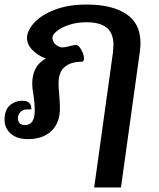

<svg xmlns="http://www.w3.org/2000/svg" viewBox="-61 -606 701 846"><path d="M437 -377Q439 -399 439 -408Q439 -459 409.5 -483.5Q380 -508 320 -508Q278 -508 243.5 -496.5Q209 -485 189.5 -469Q170 -453 170 -440Q170 -421 185 -409Q200 -397 214 -397Q225 -397 247 -403Q251 -404 260 -406Q269 -408 275 -408Q285 -408 297 -387Q309 -366 309 -349Q309 -334 300 -334Q251 -334 224 -311Q197 -288 197 -240Q197 -218 200 -188Q201 -177 202 -161Q203 -145 203 -127Q203 -65 165.5 -29Q128 7 63 7Q13 7 -14 -17.5Q-41 -42 -41 -78Q-41 -121 -18 -141.5Q5 -162 39 -162Q58 -162 68 -152.5Q78 -143 77 -124H59Q41 -124 29.5 -113Q18 -102 18 -85Q18 -71 26 -63Q34 -55 49 -55Q92 -55 92 -118Q92 -152 86 -190Q81 -217 81 -237Q81 -316 141 -348Q106 -361 82 -385.5Q58 -410 58 -439Q58 -470 88.5 -504.5Q119 -539 179 -562.5Q239 -586 321 -586Q432 -586 495 -544.5Q558 -503 558 -416Q558 -398 555 -377L472 220H354Z"/></svg>

Font: Krub SemiBold
Style: Italic
Weight: 600
Italic angle: -8°
Designer: Ekaluck Peanpanawate
Foundry: Cadson Demak Co.,Ltd.
Version: Version 1.000; ttfautohint (v1.6)